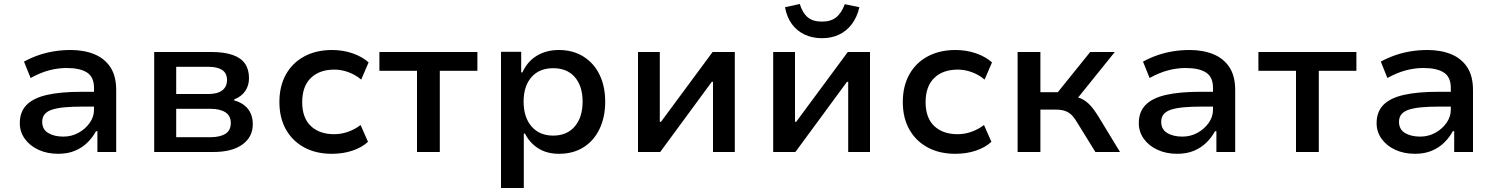

<svg xmlns="http://www.w3.org/2000/svg" viewBox="-20 -760 7479 960"><path d="M271 9Q216 9 172.5 -11Q129 -31 104 -66Q79 -101 79 -144Q79 -201 113 -235.5Q147 -270 215 -285.5Q283 -301 386 -301H467V-227H393Q341 -227 303.5 -223.5Q266 -220 241 -212Q216 -204 203.5 -189Q191 -174 191 -151Q191 -113 221 -95Q251 -77 297 -77Q338 -77 372.5 -96Q407 -115 428.5 -145.5Q450 -176 450 -211V-321Q450 -375 415 -397.5Q380 -420 313 -420Q270 -420 226 -408.5Q182 -397 133 -370L100 -452Q135 -471 172.5 -484Q210 -497 250.5 -503.5Q291 -510 333 -510Q400 -510 451.5 -489Q503 -468 532 -424Q561 -380 561 -309V0H467V-104H460Q444 -74 418 -48Q392 -22 355.5 -6.5Q319 9 271 9Z M751 0V-500H1037Q1102 -500 1144 -485Q1186 -470 1205.5 -441Q1225 -412 1225 -369Q1225 -332 1206 -304.5Q1187 -277 1151 -263V-258Q1183 -249 1203.5 -232Q1224 -215 1234 -191.5Q1244 -168 1244 -139Q1244 -75 1192 -37.5Q1140 0 1046 0ZM861 -74H1032Q1080 -74 1107 -91Q1134 -108 1134 -145Q1134 -181 1107 -198.5Q1080 -216 1032 -216H861ZM861 -290H1023Q1067 -290 1091 -308Q1115 -326 1115 -360Q1115 -394 1091 -410Q1067 -426 1023 -426H861Z M1639 9Q1560 9 1501 -23Q1442 -55 1409.5 -113Q1377 -171 1377 -250Q1377 -329 1409.5 -387.5Q1442 -446 1501.5 -478Q1561 -510 1640 -510Q1696 -510 1744 -493Q1792 -476 1823 -448L1786 -362Q1758 -386 1722.5 -399Q1687 -412 1652 -412Q1577 -412 1534 -370Q1491 -328 1491 -249Q1491 -171 1534 -130Q1577 -89 1651 -89Q1687 -89 1721.5 -101.5Q1756 -114 1783 -135L1820 -51Q1790 -23 1743 -7Q1696 9 1639 9Z M2065 0V-406H1877V-500H2367V-406H2179V0Z M2485 180V-501H2586V-398H2592Q2617 -453 2664.5 -481.5Q2712 -510 2774 -510Q2845 -510 2897.5 -477Q2950 -444 2978 -386Q3006 -328 3006 -251Q3006 -176 2978.5 -117Q2951 -58 2899 -24.5Q2847 9 2775 9Q2714 9 2671 -18.5Q2628 -46 2605 -92H2599V180ZM2746 -82Q2815 -82 2854 -128Q2893 -174 2893 -252Q2893 -329 2854.5 -374Q2816 -419 2746 -419Q2676 -419 2637 -374Q2598 -329 2598 -252Q2598 -174 2637.5 -128Q2677 -82 2746 -82Z M3170 0V-500H3279V-151H3285L3543 -500H3654V0H3545V-351H3539L3281 0Z M3846 0V-500H3955V-151H3961L4219 -500H4330V0H4221V-351H4215L3957 0ZM4090 -569Q4042 -569 4003.5 -587Q3965 -605 3939.5 -639.5Q3914 -674 3905 -724L3979 -740Q3992 -696 4018 -674Q4044 -652 4090 -652Q4134 -652 4160.5 -673Q4187 -694 4204 -739L4277 -724Q4265 -673 4238.5 -638.5Q4212 -604 4174.5 -586.5Q4137 -569 4090 -569Z M4756 9Q4677 9 4618 -23Q4559 -55 4526.5 -113Q4494 -171 4494 -250Q4494 -329 4526.5 -387.5Q4559 -446 4618.5 -478Q4678 -510 4757 -510Q4813 -510 4861 -493Q4909 -476 4940 -448L4903 -362Q4875 -386 4839.5 -399Q4804 -412 4769 -412Q4694 -412 4651 -370Q4608 -328 4608 -249Q4608 -171 4651 -130Q4694 -89 4768 -89Q4804 -89 4838.5 -101.5Q4873 -114 4900 -135L4937 -51Q4907 -23 4860 -7Q4813 9 4756 9Z M5068 0V-500H5182V-299H5269L5431 -500H5554L5355 -253L5341 -278Q5371 -275 5392 -264Q5413 -253 5431.5 -233Q5450 -213 5470 -181L5580 0H5457L5368 -144Q5355 -167 5341 -182Q5327 -197 5307.5 -204.5Q5288 -212 5259 -212H5182V0Z M5866 9Q5811 9 5767.5 -11Q5724 -31 5699 -66Q5674 -101 5674 -144Q5674 -201 5708 -235.5Q5742 -270 5810 -285.5Q5878 -301 5981 -301H6062V-227H5988Q5936 -227 5898.5 -223.5Q5861 -220 5836 -212Q5811 -204 5798.5 -189Q5786 -174 5786 -151Q5786 -113 5816 -95Q5846 -77 5892 -77Q5933 -77 5967.5 -96Q6002 -115 6023.5 -145.5Q6045 -176 6045 -211V-321Q6045 -375 6010 -397.5Q5975 -420 5908 -420Q5865 -420 5821 -408.5Q5777 -397 5728 -370L5695 -452Q5730 -471 5767.5 -484Q5805 -497 5845.5 -503.5Q5886 -510 5928 -510Q5995 -510 6046.5 -489Q6098 -468 6127 -424Q6156 -380 6156 -309V0H6062V-104H6055Q6039 -74 6013 -48Q5987 -22 5950.5 -6.5Q5914 9 5866 9Z M6460 0V-406H6272V-500H6762V-406H6574V0Z M7055 9Q7000 9 6956.5 -11Q6913 -31 6888 -66Q6863 -101 6863 -144Q6863 -201 6897 -235.5Q6931 -270 6999 -285.5Q7067 -301 7170 -301H7251V-227H7177Q7125 -227 7087.5 -223.5Q7050 -220 7025 -212Q7000 -204 6987.5 -189Q6975 -174 6975 -151Q6975 -113 7005 -95Q7035 -77 7081 -77Q7122 -77 7156.5 -96Q7191 -115 7212.5 -145.5Q7234 -176 7234 -211V-321Q7234 -375 7199 -397.5Q7164 -420 7097 -420Q7054 -420 7010 -408.5Q6966 -397 6917 -370L6884 -452Q6919 -471 6956.5 -484Q6994 -497 7034.5 -503.5Q7075 -510 7117 -510Q7184 -510 7235.5 -489Q7287 -468 7316 -424Q7345 -380 7345 -309V0H7251V-104H7244Q7228 -74 7202 -48Q7176 -22 7139.5 -6.5Q7103 9 7055 9Z"/></svg>

Font: Nunito Sans 6pt SemiBold
Style: Regular
Weight: 600
Version: Version 3.101;gftools[0.9.27]